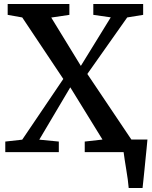

<svg xmlns="http://www.w3.org/2000/svg" viewBox="-20 -763 760 963"><path d="M625.5 180Q624 161 620.8 136.8Q617.5 112.5 613.2 87.2Q609 62 605.5 39Q602 16 600 0L557 -63H719.5Q718 -45 715.5 -20.2Q713 4.5 710.2 32Q707.5 59.5 704.8 86.8Q702 114 699.5 138.2Q697 162.5 695 180ZM91.5 -62.5 297.5 -367 91.5 -675.5 18.5 -688.5V-743H328V-688.5L237 -675L385.5 -432.5L535.5 -676L448 -688.5V-743H698V-688.5L618 -675.5L418 -392L639 -63L713 -53V0H405V-53L494 -63L332.5 -325L177 -62.5L275 -53V0H6.5V-53Z"/></svg>

Font: Merriweather 20pt SemiBold
Style: Regular
Weight: 600
Version: Version 2.100